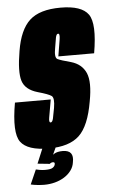

<svg xmlns="http://www.w3.org/2000/svg" viewBox="-71 -641 492 839"><g transform="rotate(-5 174.5 -221.5)"><path d="M122.5 4Q212.5 4 256.5 -37.5Q300.5 -79 318.5 -185.5Q334.5 -269.5 316.8 -309.8Q299 -350 252 -363.5Q208 -375 194 -382Q180 -389 188.5 -432.5Q192.5 -460 195.8 -476Q199 -492 206.5 -492Q215 -492 211.2 -467.5Q207.5 -443 199 -393H356Q378 -521.5 348.5 -563Q319 -604.5 227 -604.5Q135 -604.5 91 -564Q47 -523.5 32 -431Q16.5 -341 29 -301Q41.5 -261 95.5 -245.5Q142 -232.5 155 -223.2Q168 -214 160.5 -170Q155.5 -141 151.8 -124.8Q148 -108.5 140.5 -108.5Q132 -108.5 135.8 -130Q139.5 -151.5 149.5 -208.5H-7.5Q-30.5 -77.5 -0.5 -36.8Q29.5 4 122.5 4ZM89 160.5Q113.5 160.5 136 154.5Q158.5 148.5 177 137Q195.5 125.5 207.5 109.2Q219.5 93 222 73.5Q227.5 47 217.5 33.8Q207.5 20.5 181.5 20.5Q158.5 20.5 145 28.5Q131.5 36.5 123 46L121 71.5Q124.5 68 128 66.8Q131.5 65.5 134.5 65.5Q139.5 65.5 141.5 68Q143.5 70.5 142 76Q140.5 84 131.5 90Q122.5 96 99 96Q88 96 76.2 94.2Q64.5 92.5 58 90.5L30 154Q42.5 157 59.5 158.8Q76.5 160.5 89 160.5ZM121 71.5 153.5 0H95L67.5 66Z"/></g></svg>

Font: Anybody UltraCondensed ExtraBold
Style: Italic
Weight: 800
Width: 1
Italic angle: -10°
Version: Version 1.113;gftools[0.9.25]